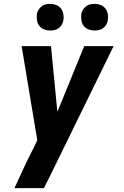

<svg xmlns="http://www.w3.org/2000/svg" viewBox="-20 -759 640 994"><path d="M207 215H55Q78 164 101.5 113.5Q125 63 151 13L173 -33L92 -520H244L277 -180L416 -520H568L237 156ZM469 -601Q453 -601 438 -607Q423 -613 413.5 -625Q404 -637 401.5 -653.5Q399 -670 401 -687Q403 -698 409.5 -708.5Q416 -719 425.5 -726.5Q435 -734 446.5 -736.5Q458 -739 470 -739Q486 -739 501 -733Q516 -727 525.5 -715Q535 -703 538 -686.5Q541 -670 538 -653Q536 -642 530 -631.5Q524 -621 514 -613.5Q504 -606 492.5 -603.5Q481 -601 469 -601ZM239 -601Q223 -601 208 -607Q193 -613 183.5 -625Q174 -637 171.5 -653.5Q169 -670 171 -687Q173 -698 179.5 -708.5Q186 -719 195.5 -726.5Q205 -734 216.5 -736.5Q228 -739 240 -739Q256 -739 271 -733Q286 -727 295.5 -715Q305 -703 308 -686.5Q311 -670 308 -653Q306 -642 300 -631.5Q294 -621 284 -613.5Q274 -606 262.5 -603.5Q251 -601 239 -601Z"/></svg>

Font: Iosevka Aile Heavy Oblique
Style: Regular
Weight: 900
Italic angle: -9°
Designer: Belleve Invis
Foundry: Belleve Invis
Version: Version 31.1.0; ttfautohint (v1.8.4)